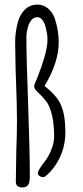

<svg xmlns="http://www.w3.org/2000/svg" viewBox="-20 -794 363 837"><path d="M49 -2 51 -132Q54 -219 54 -263Q54 -333 50 -436L48 -493L46 -610Q46 -651 57 -694Q69 -741 102 -763Q121 -774 143 -774Q169 -774 189 -757.5Q209 -741 219 -713Q236 -661 236 -610Q236 -522 174 -419Q227 -379 246 -335.5Q265 -292 265 -217Q265 -160 241.5 -109Q218 -58 176 -24L174 -23L168 -22Q159 -22 152 -27Q145 -32 145 -40Q145 -52 181 -98Q195 -118 205.5 -146Q216 -174 216 -200Q216 -250 207.5 -288Q199 -326 186 -346Q171 -366 160 -377Q157 -380 147.5 -389Q138 -398 133.5 -404.5Q129 -411 129 -417Q129 -425 144 -459Q161 -501 174 -545.5Q187 -590 187 -622Q187 -646 178 -679Q173 -697 164 -708Q155 -719 143 -719Q130 -719 120.5 -710Q111 -701 105 -686Q95 -657 95 -632Q95 -544 103 -328Q110 -138 110 -22Q110 0 103 11.5Q96 23 78 23Q49 23 49 -2Z"/></svg>

Font: Amatic SC
Style: Bold
Weight: 700
Designer: Multiple Designers
Foundry: Vernon Adams
Version: Version 2.505